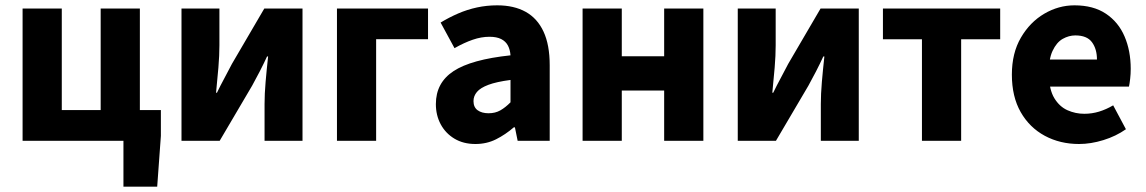

<svg xmlns="http://www.w3.org/2000/svg" viewBox="-20 -528 4297 720"><path d="M442.9 172V0H64.7V-496.1H211.7V-115.3H357.5V-496.1H504.5V-115.3H583.3V-18.6L569.5 172Z M660.6 0V-496H802.8V-358.4Q802.8 -320.1 799 -274.7Q795.2 -229.3 790.2 -180.3H793.6Q805.9 -206 822.3 -236.3Q838.6 -266.7 849.9 -288.7L971.1 -496H1114.4V0H972.1V-138.1Q972.1 -175.5 976 -220.9Q979.9 -266.2 985.4 -316.2H981.4Q969.5 -290.2 953.7 -259.5Q937.9 -228.8 925.6 -206.9L803.8 0Z M1243.6 0V-496H1585.1V-381H1390.5V0Z M1762.8 12Q1717.5 12 1684.2 -8Q1651 -27.9 1632.7 -61.8Q1614.5 -95.7 1614.5 -137.6Q1614.5 -217.8 1680.9 -261.4Q1747.4 -305 1894.4 -320.5Q1892.9 -341.6 1884.7 -357.2Q1876.4 -372.9 1859.5 -381.5Q1842.5 -390.1 1815.6 -390.1Q1784.7 -390.1 1752.7 -379Q1720.7 -368 1684.4 -347.4L1632.3 -443.4Q1663.8 -462.6 1698 -477.4Q1732.2 -492.2 1768.8 -500.1Q1805.4 -508 1844.4 -508Q1907.6 -508 1951.5 -483.5Q1995.3 -459 2018.3 -409.3Q2041.4 -359.6 2041.4 -283.3V0H1921.2L1910.9 -50.6H1906.9Q1875.2 -23.2 1840.1 -5.6Q1805.1 12 1762.8 12ZM1812.2 -103.3Q1837.2 -103.3 1856.2 -114.1Q1875.3 -124.9 1894.4 -144.3V-228.2Q1842 -221.3 1811.7 -210Q1781.4 -198.6 1768.5 -183.2Q1755.6 -167.8 1755.6 -149Q1755.6 -125.8 1771.2 -114.5Q1786.7 -103.3 1812.2 -103.3Z M2164.7 0V-496.1H2311.7V-317.1H2470.6V-496.1H2617.6V0H2470.6V-188.6H2311.7V0Z M2746.6 0V-496H2888.8V-358.4Q2888.8 -320.1 2885 -274.7Q2881.2 -229.3 2876.2 -180.3H2879.6Q2891.9 -206 2908.3 -236.3Q2924.6 -266.7 2935.9 -288.7L3057.1 -496H3200.4V0H3058.1V-138.1Q3058.1 -175.5 3062 -220.9Q3065.9 -266.2 3071.4 -316.2H3067.4Q3055.5 -290.2 3039.7 -259.5Q3023.9 -228.8 3011.6 -206.9L2889.8 0Z M3437.3 0V-380.8H3291V-496.1H3730.7V-380.8H3584.3V0Z M4026.4 12Q3955.1 12 3897.9 -18.8Q3840.8 -49.6 3807.6 -107.6Q3774.5 -165.7 3774.5 -248.2Q3774.5 -328.8 3808.4 -386.9Q3842.2 -444.9 3895.9 -476.5Q3949.6 -508 4009.2 -508Q4080.2 -508 4127.1 -476.6Q4174.1 -445.2 4197.1 -391.3Q4220.2 -337.4 4220.2 -270Q4220.2 -250.6 4218.1 -232.6Q4216.1 -214.5 4213.6 -203.3H3888.5L3887.4 -304.7H4093.6Q4093.6 -344.3 4074.9 -369.7Q4056.2 -395.2 4012.4 -395.2Q3988.3 -395.2 3965.1 -382.2Q3942 -369.1 3927 -337Q3912 -305 3913.2 -248.2Q3914.3 -191.9 3933.7 -159.9Q3953.2 -127.9 3983.1 -114.6Q4013 -101.3 4046 -101.3Q4074.6 -101.3 4101.4 -109.4Q4128.2 -117.6 4154.4 -133L4202.2 -43.4Q4164.8 -17.1 4117.7 -2.6Q4070.6 12 4026.4 12Z"/></svg>

Font: Source Sans 3 VF
Style: Regular
Weight: 200
Designer: Paul D. Hunt
Foundry: Adobe
Version: Version 3.046;hotconv 1.0.118;makeotfexe 2.5.65603